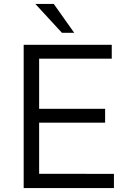

<svg xmlns="http://www.w3.org/2000/svg" viewBox="-20 -949 657 969"><path d="M99.5 0V-723H544V-653H177.5V-400H510.5V-330H177.5V-72L555 -71.5V0ZM251.5 -929H158.5L292.5 -783.5H354.5Z"/></svg>

Font: Public Sans Light
Style: Regular
Weight: 300
Designer: The Public Sans Project Authors: Dan O. Williams and USWDS (Libre Franklin designed by Pablo Impallari and Rodrigo Fuenz
Version: Version 1.007